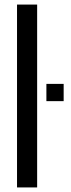

<svg xmlns="http://www.w3.org/2000/svg" viewBox="-20 -820 310 840"><path d="M54.5 0V-800H142.5V0ZM183 -377.5V-453H258.5V-377.5Z"/></svg>

Font: Big Shoulders Stencil Text Medium
Style: Regular
Weight: 500
Designer: Patric King
Foundry: XO Type Co
Version: Version 1.000